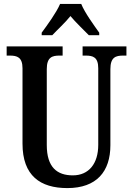

<svg xmlns="http://www.w3.org/2000/svg" viewBox="-20 -951 679 981"><path d="M193 -784V-771H247C273 -799 314 -836 340 -869C366 -837 409 -797 434 -771H487V-784C460 -822 413 -886 395 -931H287C268 -886 221 -822 193 -784ZM324 10C474 10 544 -75 544 -209V-598C544 -659 572 -667 609 -667H626V-714H402V-667H418C455 -667 482 -659 482 -602V-211C482 -115 434 -55 352 -55C272 -55 219 -96 219 -210V-598C219 -659 247 -667 284 -667H300V-714H14V-667H30C67 -667 95 -659 95 -602V-217C95 -53 186 10 324 10Z"/></svg>

Font: Noto Serif Myanmar Condensed SemiBold
Style: Regular
Weight: 600
Width: 3
Designer: Ben Mitchell and the Monotype Design Team
Foundry: Monotype Imaging Inc.
Version: Version 2.106